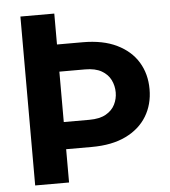

<svg xmlns="http://www.w3.org/2000/svg" viewBox="-51 -758 712 805"><g transform="rotate(-5 304.5 -355.5)"><path d="M207.2 -710.9V0H64.6V-710.9ZM315.2 -580.8Q400.3 -580.8 458.7 -552.4Q517.1 -524.1 547.3 -474.5Q577.5 -424.8 577.5 -360.4Q577.5 -296.4 547.3 -246.6Q517.1 -196.8 458.7 -168.5Q400.3 -140.1 315.2 -140.1H187.2V-254.4H315.2Q358.1 -254.4 384.6 -269.3Q411 -284.2 423 -308.3Q435 -332.3 435 -359.4Q435 -387.1 423 -411.7Q411 -436.2 384.6 -451.4Q358.1 -466.5 315.2 -466.5H207.1L114.8 -580.8Z"/></g></svg>

Font: Heebo
Style: Regular
Weight: 400
Designer: Oded Ezer
Foundry: Ezer Type House
Version: Version 3.100